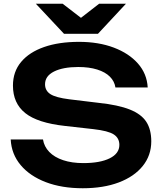

<svg xmlns="http://www.w3.org/2000/svg" viewBox="-20 -988 863 1023"><path d="M37 -245H209Q215 -207 242.5 -178.5Q270 -150 316.5 -134.5Q363 -119 424 -119Q513 -119 564.5 -144.5Q616 -170 616 -216Q616 -252 586.5 -271.5Q557 -291 477 -300L326 -317Q180 -333 114.5 -385.5Q49 -438 49 -532Q49 -606 92.5 -658Q136 -710 215 -737.5Q294 -765 401 -765Q505 -765 586 -734.5Q667 -704 715 -649.5Q763 -595 767 -522H595Q590 -555 565.5 -579.5Q541 -604 498 -617.5Q455 -631 397 -631Q316 -631 268 -607Q220 -583 220 -539Q220 -505 248.5 -486.5Q277 -468 349 -459L506 -440Q610 -429 671.5 -404.5Q733 -380 759.5 -339Q786 -298 786 -235Q786 -160 740.5 -103.5Q695 -47 613 -16Q531 15 421 15Q309 15 224 -17.5Q139 -50 90 -108.5Q41 -167 37 -245ZM502 -808H321L171 -968H314L449 -864H374L508 -968H651Z"/></svg>

Font: Unbounded Medium
Style: Regular
Weight: 500
Designer: Luke Prowse, Jean-Baptiste Morizot, Fátima Lázaro, Florian Runge
Foundry: NaN
Version: Version 1.700